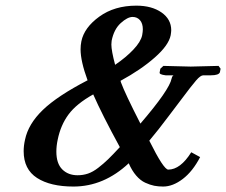

<svg xmlns="http://www.w3.org/2000/svg" viewBox="-20 -665 821 697"><path d="M385.3 -517.1Q384.3 -508.3 384.3 -503.4Q384.3 -481 397.9 -429.7Q438 -457 464.6 -485.4Q491.2 -513.7 496.1 -537.1Q498.5 -550.3 498.5 -558.6Q498.5 -579.6 488.3 -591.6Q478 -603.5 461.4 -603.5Q442.9 -603.5 418.2 -581.1Q393.6 -558.6 385.3 -517.1ZM415 -130.9Q350.1 -250 318.4 -322.3Q257.3 -288.1 228.8 -249.5Q200.2 -210.9 189.5 -158.2Q184.6 -135.3 184.6 -114.7Q184.6 -71.3 206.1 -50Q227.5 -28.8 261.7 -28.8Q281.7 -28.8 299.6 -34.9Q317.4 -41 336.7 -55.9Q356 -70.8 372.6 -86.9Q389.2 -103 415 -130.9ZM447.3 -72.3Q356.9 12.2 246.6 12.2Q163.1 12.2 114.5 -19Q65.9 -50.3 65.9 -116.2Q65.9 -136.2 70.8 -157.7Q82.5 -214.8 135.5 -265.9Q188.5 -316.9 297.9 -373.5Q272.5 -442.9 272.5 -485.8Q272.5 -501 275.4 -515.1Q285.6 -564.9 340.6 -604.7Q395.5 -644.5 475.1 -644.5Q530.8 -644.5 566.2 -619.9Q601.6 -595.2 601.6 -555.2Q601.6 -549.8 599.6 -537.1Q592.3 -500.5 541.7 -456.1Q491.2 -411.6 417.5 -371.6Q419.4 -365.7 419.4 -365.2Q434.1 -325.2 489.7 -216.3Q594.7 -338.4 603 -379.9Q605.5 -390.1 610.4 -391.6H581.5Q557.1 -394.5 559.6 -402.3L562 -415.5L573.2 -425.8L612.3 -424.8Q651.4 -423.3 672.4 -423.3L773.4 -425.8L780.8 -415.5L778.3 -402.8Q774.4 -391.6 745.1 -391.6H717.8Q708 -391.6 691.9 -373Q675.8 -354.5 635.7 -300.8L594.7 -246.6Q554.2 -192.4 522 -154.3Q574.2 -49.3 590.8 -49.3Q634.8 -49.3 674.3 -112.3L706.5 -94.7Q679.7 -43 643.6 -15.4Q607.4 12.2 572.3 12.2Q554.7 12.2 539.8 9.3Q524.9 6.3 507.3 -1.7Q489.7 -9.8 474.4 -27.6Q459 -45.4 447.3 -72.3Z"/></svg>

Font: LL
Style: Bold Italic
Weight: 700
Italic angle: -11.5°
Designer: Philipp H. Poll
Foundry: Philipp H. Poll
Version: Version 2.7.x